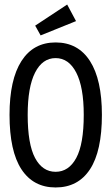

<svg xmlns="http://www.w3.org/2000/svg" viewBox="-20 -815 490 846"><path d="M225 11Q127 11 74.5 -69Q22 -149 22 -309Q22 -464 74.5 -546Q127 -628 225 -628Q324 -628 376.5 -546Q429 -464 429 -309Q429 -149 376.5 -69Q324 11 225 11ZM225 -58Q283 -58 316 -119Q349 -180 349 -309Q349 -431 316 -495Q283 -559 225 -559Q167 -559 134.5 -495Q102 -431 102 -309Q102 -180 134.5 -119Q167 -58 225 -58ZM159 -659 135 -702 276 -795 315 -722Z"/></svg>

Font: Inconsolata SemiCondensed Medium
Style: Regular
Weight: 500
Width: 4
Monospace: yes
Designer: Raph Levien, Cyreal, Brenton Simpson
Foundry: Raph Levien, Cyreal, Google
Version: Version 3.001; ttfautohint (v1.8.2.53-6de2)